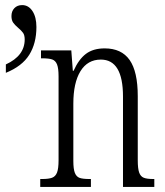

<svg xmlns="http://www.w3.org/2000/svg" viewBox="-20 -734 648 754"><path d="M138 -31H145Q171 -31 184.5 -36Q198 -41 204 -56.5Q210 -72 210 -105V-434Q210 -466 204 -481Q198 -496 185 -500.5Q172 -505 146 -505H141V-536H260L266 -456H269Q289 -501 317.5 -522.5Q346 -544 391 -544Q457 -544 489 -498.5Q521 -453 521 -356V-105Q521 -72 526.5 -56.5Q532 -41 544.5 -36Q557 -31 582 -31H586V0H463V-355Q463 -500 376 -500Q324 -500 296 -454.5Q268 -409 268 -327V-102Q268 -70 274 -55Q280 -40 292.5 -35.5Q305 -31 331 -31H337V0H138ZM3 -481Q77 -515 77 -579Q77 -596 70.5 -605Q64 -614 51 -625Q38 -636 31.5 -645.5Q25 -655 25 -671Q25 -690 36.5 -702Q48 -714 67 -714Q92 -714 107.5 -690.5Q123 -667 123 -628Q123 -564 95 -519Q67 -474 3 -448Z"/></svg>

Font: Noto Serif CondLight
Style: Regular
Weight: 300
Width: 3
Designer: Monotype Design Team
Foundry: Monotype Imaging Inc.
Version: Version 1.001